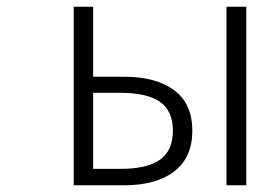

<svg xmlns="http://www.w3.org/2000/svg" viewBox="-20 -553 755 573"><path d="M200 0V-533H258V-324H350Q446 -324 500 -283.5Q554 -243 554 -163Q554 -83 500 -41.5Q446 0 350 0ZM258 -49H339Q419 -49 457.5 -76.5Q496 -104 496 -163Q496 -222 457.5 -249Q419 -276 339 -276H258ZM656 0V-533H715V0Z"/></svg>

Font: NotoSansHansLight
Style: Regular
Weight: 300
Designer: Ryoko NISHIZUKA  (kana & ideographs); Paul D. Hunt (Latin, Greek & Cyrillic); Wenlong ZHANG  (bopomofo); Sandoll Communi
Foundry: Adobe Systems Incorporated
Version: Version 1.00;December 8, 2021;FontCreator 13.0.0.2675 64-bit